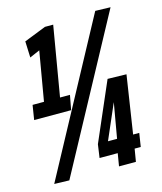

<svg xmlns="http://www.w3.org/2000/svg" viewBox="-109 -795 739 878"><g transform="rotate(-15 261.0 -356.0)"><path d="M26 -305 37 -374H91L131 -607L83 -586L80 -663L184 -704H223L167 -374H214L201 -305ZM110 3 39 1 425 -715 497 -713ZM270 -60 279 -123 399 -400 488 -398 446 -124H475L465 -60H436L426 0H346L356 -60ZM327 -124H370L399 -290Z"/></g></svg>

Font: Georama ExtraCondensed
Style: Bold Italic
Weight: 700
Width: 2
Italic angle: -9°
Designer: Jean-Baptiste Levee
Foundry: Production Type
Version: Version 1.000